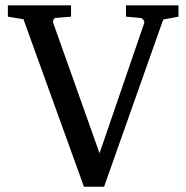

<svg xmlns="http://www.w3.org/2000/svg" viewBox="-20 -691 706 727"><path d="M598.1 -617.2 374 16.1H297.9L68.8 -618.2L9.8 -627.9V-670.9H249V-627.9L189.9 -623Q184.6 -622.1 182.1 -615.7Q179.7 -609.4 181.2 -605L356.9 -110.8L525.9 -603Q527.8 -608.9 523.2 -615.5Q518.6 -622.1 512.2 -623L457 -627.9V-670.9H655.8V-627.9Z"/></svg>

Font: Charis SIL CyrE
Style: Regular
Weight: 400
Foundry: SIL International
Version: Version 5.000